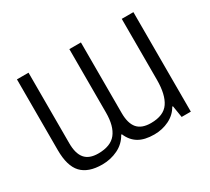

<svg xmlns="http://www.w3.org/2000/svg" viewBox="-140 -948 1302 1193"><g transform="rotate(-30 511.0 -352.0)"><path d="M285.6 9.8Q186 9.8 137.9 -41.3Q89.8 -92.3 89.8 -206.5V-713.9H172.9V-207Q172.9 -133.8 203.1 -97.9Q233.4 -62 297.9 -62Q387.2 -62 426.5 -111.8Q465.8 -161.6 465.8 -258.8V-713.9H548.8V-207Q548.8 -133.8 579.3 -97.9Q609.9 -62 676.3 -62Q767.6 -62 804.7 -116.5Q841.8 -170.9 841.8 -276.9V-713.9H925.3V0H859.4L845.7 -84.5H840.8Q814.9 -38.6 765.9 -14.4Q716.8 9.8 659.2 9.8Q589.8 9.8 547.6 -15.6Q505.4 -41 483.9 -92.3H479Q450.7 -41 398.4 -15.6Q346.2 9.8 285.6 9.8Z"/></g></svg>

Font: Open Sans
Style: Regular
Weight: 400
Designer: Monotype Design Team
Foundry: Monotype Imaging Inc.
Version: Version 3.000; ttfautohint (v1.8.4)